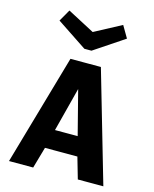

<svg xmlns="http://www.w3.org/2000/svg" viewBox="-133 -1008 880 1097"><g transform="rotate(15 307.0 -460.0)"><path d="M176 -126 204 -239H391L421 -126ZM171 0H28L216 -655H327L317 -553L223 -189H225ZM586 0H435L382 -184L384 -185L290 -551L293 -655H396ZM498 -850 320 -731H291L290 -831L457 -920ZM99 -850 139 -920 308 -831 307 -731H278Z"/></g></svg>

Font: Intel One Mono Light
Style: Regular
Weight: 300
Monospace: yes
Designer: Fred Shallcrass
Foundry: Frere-Jones Type LLC
Version: Version 1.004